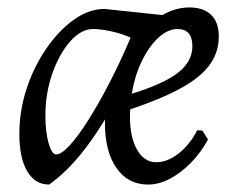

<svg xmlns="http://www.w3.org/2000/svg" viewBox="-20 -484 627 516"><path d="M316 -293 299 -227Q250 -137 205 -79.5Q160 -22 112 12Q74 12 53 -24Q32 -60 32 -124Q32 -186 51.5 -245.5Q71 -305 104.5 -353.5Q138 -402 178.5 -431Q219 -460 261 -460L421 -443ZM131 -69Q145 -69 167.5 -93.5Q190 -118 217.5 -161.5Q245 -205 274.5 -262Q304 -319 331 -383Q306 -394 278 -400Q250 -406 230 -406Q198 -406 168.5 -372.5Q139 -339 120.5 -286Q102 -233 102 -173Q102 -130 110.5 -99.5Q119 -69 131 -69ZM568 -386Q568 -344 544 -310.5Q520 -277 468 -248Q416 -219 330 -190Q326 -126 345.5 -87Q365 -48 400 -48Q430 -48 460 -71.5Q490 -95 510 -134L524 -133L539 -109Q520 -74 493 -46.5Q466 -19 436.5 -3.5Q407 12 378 12Q324 12 293 -32.5Q262 -77 262 -153Q262 -211 281.5 -266.5Q301 -322 333.5 -366.5Q366 -411 406.5 -437.5Q447 -464 489 -464Q527 -464 547.5 -444Q568 -424 568 -386ZM457 -406Q431 -406 405.5 -382.5Q380 -359 361 -319.5Q342 -280 334 -232Q421 -259 459 -289Q497 -319 497 -360Q497 -406 457 -406Z"/></svg>

Font: Alegreya
Style: Italic
Weight: 400
Italic angle: -7°
Designer: Juan Pablo del Peral
Foundry: Huerta Tipografica
Version: Version 2.009